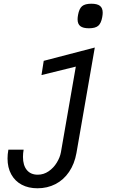

<svg xmlns="http://www.w3.org/2000/svg" viewBox="-20 -812 640 1032"><path d="M103.5 31.5Q103.5 76.5 124.2 101.8Q145 127 183 127Q214.5 127 241.2 108.8Q268 90.5 285.2 62.2Q302.5 34 307.5 6L387.5 -454L203 -408.5L215 -485L489.5 -556.5L391 10Q380.5 69 351.2 112Q322 155 278.2 177.5Q234.5 200 181.5 200Q133 200 96.8 180.8Q60.5 161.5 40.5 125.2Q20.5 89 20.5 39.5Q20.5 17.5 25 -7.5H107Q103.5 12 103.5 31.5ZM397 -708.5Q397 -718 399.5 -732Q405.5 -765.5 421.2 -778.8Q437 -792 471 -792Q502.5 -792 517.2 -780.5Q532 -769 532 -743.5Q532 -734 529.5 -720Q523.5 -686.5 507.8 -673.2Q492 -660 458 -660Q426.5 -660 411.8 -671.5Q397 -683 397 -708.5Z"/></svg>

Font: JuliaMono Italic
Style: Regular
Weight: 400
Italic angle: -9°
Monospace: yes
Designer: cormullion
Foundry: corm
Version: Version 0.049; ttfautohint (v1.8.4)